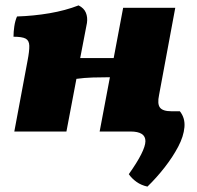

<svg xmlns="http://www.w3.org/2000/svg" viewBox="-20 -487 730 711"><path d="M33 0 82 -262Q89 -298 88.5 -317.5Q88 -337 75 -344Q62 -351 30 -351Q30 -369 33 -389.5Q36 -410 43 -426Q105 -428 163.5 -438Q222 -448 271 -467Q291 -457 298 -440Q305 -423 302 -402L277 -272H401L436 -458H629L569 -135Q562 -102 572.5 -88.5Q583 -75 615 -75H646Q666 -50 663 -16Q660 18 640 56Q620 94 590 132.5Q560 171 526 204Q503 199 485.5 186.5Q468 174 457 158Q518 72 518.5 36Q519 0 463 0H349L387 -201Q354 -201 323 -200Q292 -199 263 -195L226 0Z"/></svg>

Font: Vollkorn Black
Style: Italic
Weight: 900
Italic angle: -11°
Designer: Friedrich Althausen
Foundry: Friedrich Althausen
Version: Version 5.000; ttfautohint (v1.8.3)